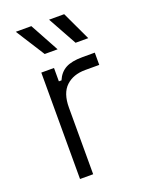

<svg xmlns="http://www.w3.org/2000/svg" viewBox="-132 -756 633 824"><g transform="rotate(-20 184.5 -344.0)"><path d="M148 0H88V-486H146V-425H158Q172 -458 199.5 -473Q227 -488 276 -488H333V-432H269Q214 -432 181 -401Q148 -370 148 -304ZM188 -556H129L45 -688H116ZM328 -556H270L197 -688H266Z"/></g></svg>

Font: Space Grotesk Variable Light
Style: Regular
Weight: 300
Designer: Florian Karsten
Foundry: Florian Karsten
Version: Version 2.000